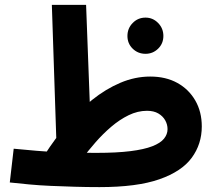

<svg xmlns="http://www.w3.org/2000/svg" viewBox="-20 -752 884 785"><path d="M387 13Q335 13 285 11.5Q235 10 188 8Q141 6 99 2Q57 -2 20 -6L36 -144Q86 -139 129.5 -135.5Q173 -132 213 -130Q253 -128 293 -127.5Q333 -127 375 -127Q457 -127 513 -134Q569 -141 602.5 -154Q636 -167 650.5 -185Q665 -203 665 -224Q665 -243 655.5 -260Q646 -277 627.5 -288Q609 -299 581 -299Q543 -299 506 -281Q469 -263 434.5 -233.5Q400 -204 370 -169.5Q340 -135 316 -103L163 -120Q204 -184 252.5 -241.5Q301 -299 356.5 -343.5Q412 -388 472 -413.5Q532 -439 594 -439Q658 -439 705 -413Q752 -387 778.5 -341Q805 -295 805 -235Q805 -163 764 -107Q723 -51 631.5 -19Q540 13 387 13ZM213 -99 192 -732H332L350 -254ZM575 -532Q544 -532 522.5 -553Q501 -574 501 -605Q501 -636 522.5 -658Q544 -680 575 -680Q605 -680 626.5 -658Q648 -636 648 -605Q648 -574 626.5 -553Q605 -532 575 -532Z"/></svg>

Font: Noto Sans
Style: Bold
Weight: 700
Designer: Monotype Design Team
Foundry: Monotype Imaging Inc.
Version: Version 2.000;GOOG;noto-source:20170915:90ef993387c0; ttfaut